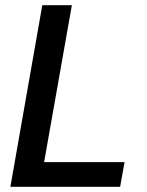

<svg xmlns="http://www.w3.org/2000/svg" viewBox="-20 -720 565 740"><path d="M20 0 143 -700H257L150 -95H460L443 0Z"/></svg>

Font: Rethink Sans SemiBold
Style: Italic
Weight: 600
Italic angle: -10°
Designer: The Rethink Sans project authors (Hans Thiessen). DM Sans designed by Colophon Foundry.
Foundry: Rethink Communications LLC
Version: Version 1.001